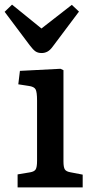

<svg xmlns="http://www.w3.org/2000/svg" viewBox="-38 -809 401 829"><path d="M38 0V-56L92 -65Q110 -68 116 -77.5Q122 -87 122 -115V-375Q122 -412 115.5 -423.5Q109 -435 86 -438L41 -445L48 -503L223 -512L236 -506V-112Q236 -87 242 -77.5Q248 -68 267 -65L319 -55V0ZM142 -580Q126 -580 115.5 -587Q105 -594 90 -614L-18 -758L14 -789L141 -686L272 -788L303 -759L189 -607Q178 -592 166.5 -586Q155 -580 142 -580Z"/></svg>

Font: Literata Medium
Style: Regular
Weight: 500
Designer: Latin by Veronika Burian and Jose Scaglione. Greek by Irene Vlachou. Cyrillic by Vera Evstafieva.
Foundry: TypeTogether
Version: Version 3.103; ttfautohint (v1.8.4.7-5d5b);gftools[0.9.29]